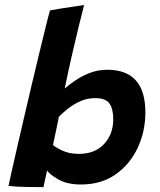

<svg xmlns="http://www.w3.org/2000/svg" viewBox="-20 -739 640 768"><path d="M14 4.5Q17.5 -13 26.8 -54Q36 -95 49 -151.5Q62 -208 77 -272.5Q92 -337 107.5 -402.5Q123 -468 137.2 -526.8Q151.5 -585.5 162.5 -630.2Q173.5 -675 180 -697.5Q187 -699 225.2 -705.2Q263.5 -711.5 316.5 -719Q307.5 -685.5 294.5 -631.8Q281.5 -578 266.8 -514Q252 -450 239 -385Q255.5 -399.5 281 -417Q306.5 -434.5 339 -447.2Q371.5 -460 409 -460Q561.5 -460 561.5 -289.5Q561.5 -213.5 530.8 -147.8Q500 -82 442.5 -41.5Q385 -1 304 -1Q248.5 -1 213 -21.5Q177.5 -42 168.5 -57Q165 -42 160.2 -20.5Q155.5 1 154 9.5Q122.5 9.5 81.5 8.8Q40.5 8 14 4.5ZM192 -159Q201 -150 229 -136.8Q257 -123.5 295.5 -123.5Q359.5 -123.5 396.2 -162.8Q433 -202 433 -262.5Q433 -302.5 418 -324.5Q403 -346.5 361 -346.5Q328.5 -346.5 300.5 -333.8Q272.5 -321 250.8 -303.5Q229 -286 215.5 -272Q214.5 -266.5 211.2 -250.5Q208 -234.5 204 -215.5Q200 -196.5 196.5 -180.8Q193 -165 192 -159Z"/></svg>

Font: Grandstander SemiBold
Style: Italic
Weight: 600
Italic angle: -15°
Designer: Tyler Finck
Foundry: Etcetera Type Co
Version: Version 1.200; ttfautohint (v1.8.3)